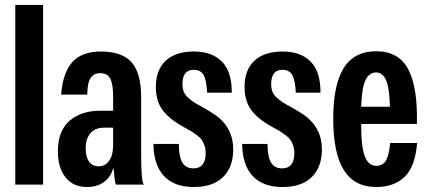

<svg xmlns="http://www.w3.org/2000/svg" viewBox="-20 -749 1739 779"><path d="M42 0V-729H154.8V0Z M333 9.8Q276.9 9.8 245.8 -29.5Q214.8 -68.8 214.8 -134.8Q214.8 -217.8 262.2 -258.8Q309.6 -299.8 387.7 -299.8H439V-356Q439 -406.7 427.7 -429.4Q416.5 -452.1 386.7 -452.1Q360.8 -452.1 347.7 -432.6Q334.5 -413.1 334 -365.2H228Q234.9 -453.1 272.9 -496.6Q311 -540 389.6 -540Q475.1 -540 513.9 -496.3Q552.7 -452.6 552.7 -355V-118.2Q552.7 -9.8 564 0H449.7Q444.3 -18.6 440.9 -65.9H439Q429.7 -30.8 401.6 -10.5Q373.5 9.8 333 9.8ZM327.6 -148.9Q327.6 -111.8 341.3 -93Q355 -74.2 379.9 -74.2Q406.7 -74.2 422.9 -96.7Q439 -119.1 439 -160.2V-231H402.8Q365.7 -231 346.7 -208.3Q327.6 -185.5 327.6 -148.9Z M766.6 9.8Q687 9.8 645.3 -34.9Q603.5 -79.6 602.5 -165H705.6Q705.6 -114.3 719.5 -90.1Q733.4 -65.9 764.6 -65.9Q814.5 -65.9 814.5 -127.9Q814.5 -144.5 809.6 -158.4Q804.7 -172.4 798.6 -181.4Q792.5 -190.4 778.8 -200.7Q765.1 -210.9 755.9 -216.6Q746.6 -222.2 726.6 -232.9Q699.7 -247.6 681.2 -261.5Q662.6 -275.4 645.8 -294.7Q628.9 -314 620.6 -339.4Q612.3 -364.7 612.3 -396Q612.3 -465.3 652.3 -502.7Q692.4 -540 766.6 -540Q840.3 -540 880.6 -499Q920.9 -458 920.4 -373H820.3Q817.9 -423.3 806.2 -444.6Q794.4 -465.8 765.6 -465.8Q720.2 -465.8 720.2 -407.2Q720.2 -390.1 725.8 -376.5Q731.4 -362.8 744.4 -351.6Q757.3 -340.3 769 -332.8Q780.8 -325.2 802.2 -314Q850.1 -287.1 869.6 -270Q926.3 -220.7 926.3 -143.1Q926.3 -71.3 885.3 -30.8Q844.2 9.8 766.6 9.8Z M1126.5 9.8Q1046.9 9.8 1005.1 -34.9Q963.4 -79.6 962.4 -165H1065.4Q1065.4 -114.3 1079.3 -90.1Q1093.3 -65.9 1124.5 -65.9Q1174.3 -65.9 1174.3 -127.9Q1174.3 -144.5 1169.4 -158.4Q1164.6 -172.4 1158.4 -181.4Q1152.3 -190.4 1138.7 -200.7Q1125 -210.9 1115.7 -216.6Q1106.4 -222.2 1086.4 -232.9Q1059.6 -247.6 1041 -261.5Q1022.5 -275.4 1005.6 -294.7Q988.8 -314 980.5 -339.4Q972.2 -364.7 972.2 -396Q972.2 -465.3 1012.2 -502.7Q1052.2 -540 1126.5 -540Q1200.2 -540 1240.5 -499Q1280.8 -458 1280.3 -373H1180.2Q1177.7 -423.3 1166 -444.6Q1154.3 -465.8 1125.5 -465.8Q1080.1 -465.8 1080.1 -407.2Q1080.1 -390.1 1085.7 -376.5Q1091.3 -362.8 1104.2 -351.6Q1117.2 -340.3 1128.9 -332.8Q1140.6 -325.2 1162.1 -314Q1210 -287.1 1229.5 -270Q1286.1 -220.7 1286.1 -143.1Q1286.1 -71.3 1245.1 -30.8Q1204.1 9.8 1126.5 9.8Z M1506.3 9.8Q1418.5 9.8 1375.2 -58.6Q1332 -127 1332 -267.1Q1332 -404.8 1374.5 -472.9Q1417 -541 1506.3 -541Q1598.6 -541 1637 -466.6Q1675.3 -392.1 1671.4 -246.1H1445.3Q1445.3 -151.4 1460.4 -113.8Q1475.6 -76.2 1506.3 -76.2Q1533.7 -76.2 1546.4 -98.6Q1559.1 -121.1 1563 -168.9H1672.4Q1664.6 -73.2 1621.8 -31.7Q1579.1 9.8 1506.3 9.8ZM1445.3 -315.9H1562Q1560.1 -393.6 1546.1 -424.3Q1532.2 -455.1 1506.3 -455.1Q1478 -455.1 1463.1 -424.3Q1448.2 -393.6 1445.3 -315.9Z"/></svg>

Font: Lumene Sans Condensed
Style: Bold
Weight: 600
Width: 3
Designer: Deni Anggara
Version: Version 1.003;Glyphs 3.1.2 (3151)